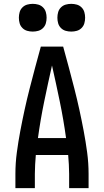

<svg xmlns="http://www.w3.org/2000/svg" viewBox="-20 -977 540 997"><path d="M60 0V-74Q60 -130 67.5 -186Q75 -242 85.5 -297.5Q96 -353 108 -408Q120 -463 134 -517.5Q148 -572 162.5 -626.5Q177 -681 192 -735H308Q323 -681 337.5 -626.5Q352 -572 366 -517.5Q380 -463 392 -408Q404 -353 414.5 -297.5Q425 -242 432.5 -186Q440 -130 440 -74V0H339V-74Q339 -98 337.5 -123Q336 -148 334 -172H166Q164 -148 162.5 -123Q161 -98 161 -74V0ZM323 -260Q310 -355 290.5 -449.5Q271 -544 250 -637Q229 -544 209.5 -449.5Q190 -355 177 -260ZM350 -813Q335 -813 321 -817Q307 -821 296.5 -831.5Q286 -842 282 -856Q278 -870 278 -885Q278 -900 282 -914Q286 -928 296.5 -938.5Q307 -949 321 -953Q335 -957 350 -957Q365 -957 379 -953Q393 -949 403.5 -938.5Q414 -928 418 -914Q422 -900 422 -885Q422 -870 418 -856Q414 -842 403.5 -831.5Q393 -821 379 -817Q365 -813 350 -813ZM150 -813Q135 -813 121 -817Q107 -821 96.5 -831.5Q86 -842 82 -856Q78 -870 78 -885Q78 -900 82 -914Q86 -928 96.5 -938.5Q107 -949 121 -953Q135 -957 150 -957Q165 -957 179 -953Q193 -949 203.5 -938.5Q214 -928 218 -914Q222 -900 222 -885Q222 -870 218 -856Q214 -842 203.5 -831.5Q193 -821 179 -817Q165 -813 150 -813Z"/></svg>

Font: Zed Sans Semibold
Style: Regular
Weight: 600
Designer: Belleve Invis
Foundry: Belleve Invis
Version: Version 1.0.0; ttfautohint (v1.8.4)